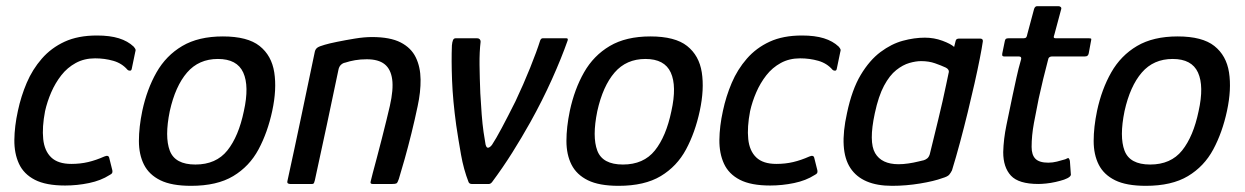

<svg xmlns="http://www.w3.org/2000/svg" viewBox="-20 -596 4032 622"><path d="M191 5Q129 5 93 -13.5Q57 -32 41.5 -65.5Q26 -99 26.5 -143Q27 -187 38 -237Q48 -284 66.5 -327.5Q85 -371 115.5 -406Q146 -441 189.5 -461Q233 -481 294 -481Q336 -481 365 -472Q394 -463 413 -445Q418 -439 419 -436Q420 -433 418 -427L407 -374Q406 -367 401 -367Q396 -367 393 -370Q375 -391 347 -399Q319 -407 288 -407Q253 -407 225.5 -392Q198 -377 178.5 -352Q159 -327 146 -297Q133 -267 126 -236Q116 -184 120 -145.5Q124 -107 146 -86Q168 -65 211 -65Q240 -65 265.5 -71Q291 -77 318 -89Q332 -95 334 -84L344 -44Q345 -38 343 -35Q341 -32 335 -29Q307 -11 268.5 -3Q230 5 191 5Z M599 6Q536 6 499.5 -12Q463 -30 446.5 -62.5Q430 -95 430 -139.5Q430 -184 441 -237Q456 -307 487 -361.5Q518 -416 570.5 -447Q623 -478 702 -478Q782 -478 821 -447Q860 -416 868.5 -361.5Q877 -307 862 -237Q847 -167 817.5 -112Q788 -57 735.5 -25.5Q683 6 599 6ZM613 -63Q680 -63 716.5 -108.5Q753 -154 770 -236Q788 -317 768 -361Q748 -405 686 -405Q624 -405 586 -361Q548 -317 530 -236Q513 -153 530 -108Q547 -63 613 -63Z M920 0Q917 0 913.5 -1.5Q910 -3 911 -9Q934 -114 956 -219Q978 -324 1000 -429Q1002 -437 1008 -441.5Q1014 -446 1032 -451Q1045 -455 1072 -460.5Q1099 -466 1129.5 -471Q1160 -476 1185 -476Q1244 -476 1278 -458.5Q1312 -441 1327 -410Q1342 -379 1342.5 -338.5Q1343 -298 1333 -252Q1324 -209 1313 -164.5Q1302 -120 1291 -81Q1280 -42 1272 -16Q1268 -4 1264.5 -2Q1261 0 1251 0H1187Q1178 0 1181 -9Q1182 -14 1187.5 -35Q1193 -56 1201 -85.5Q1209 -115 1217 -147Q1225 -179 1232 -207Q1239 -235 1243 -253Q1255 -306 1250.5 -339Q1246 -372 1226 -388Q1206 -404 1168 -404Q1148 -404 1130.5 -401Q1113 -398 1098 -393Q1091 -392 1084.5 -386Q1078 -380 1076 -368Q1058 -282 1039 -192.5Q1020 -103 1000 -12Q999 -8 997.5 -4Q996 0 991 0Z M1508 0Q1501 0 1498 -6Q1482 -47 1473.5 -95Q1465 -143 1458 -190Q1447 -270 1444.5 -335.5Q1442 -401 1444 -449Q1445 -460 1447.5 -466Q1450 -472 1456 -472H1526Q1531 -472 1534 -469Q1537 -466 1537 -461Q1533 -428 1533.5 -386Q1534 -344 1536 -294Q1538 -257 1540.5 -225Q1543 -193 1546.5 -168.5Q1550 -144 1553 -128Q1556 -116 1562 -117.5Q1568 -119 1574 -127Q1586 -145 1605.5 -181.5Q1625 -218 1650 -268Q1676 -323 1697.5 -376.5Q1719 -430 1730 -465Q1733 -472 1738 -472H1815Q1821 -472 1819 -465Q1799 -408 1768 -339Q1737 -270 1698 -200Q1670 -150 1639.5 -101.5Q1609 -53 1574 -6Q1569 0 1564 0Z M1984 6Q1921 6 1884.5 -12Q1848 -30 1831.5 -62.5Q1815 -95 1815 -139.5Q1815 -184 1826 -237Q1841 -307 1872 -361.5Q1903 -416 1955.5 -447Q2008 -478 2087 -478Q2167 -478 2206 -447Q2245 -416 2253.5 -361.5Q2262 -307 2247 -237Q2232 -167 2202.5 -112Q2173 -57 2120.5 -25.5Q2068 6 1984 6ZM1998 -63Q2065 -63 2101.5 -108.5Q2138 -154 2155 -236Q2173 -317 2153 -361Q2133 -405 2071 -405Q2009 -405 1971 -361Q1933 -317 1915 -236Q1898 -153 1915 -108Q1932 -63 1998 -63Z M2475 5Q2413 5 2377 -13.5Q2341 -32 2325.5 -65.5Q2310 -99 2310.5 -143Q2311 -187 2322 -237Q2332 -284 2350.5 -327.5Q2369 -371 2399.5 -406Q2430 -441 2473.5 -461Q2517 -481 2578 -481Q2620 -481 2649 -472Q2678 -463 2697 -445Q2702 -439 2703 -436Q2704 -433 2702 -427L2691 -374Q2690 -367 2685 -367Q2680 -367 2677 -370Q2659 -391 2631 -399Q2603 -407 2572 -407Q2537 -407 2509.5 -392Q2482 -377 2462.5 -352Q2443 -327 2430 -297Q2417 -267 2410 -236Q2400 -184 2404 -145.5Q2408 -107 2430 -86Q2452 -65 2495 -65Q2524 -65 2549.5 -71Q2575 -77 2602 -89Q2616 -95 2618 -84L2628 -44Q2629 -38 2627 -35Q2625 -32 2619 -29Q2591 -11 2552.5 -3Q2514 5 2475 5Z M2870 6Q2773 6 2735 -51.5Q2697 -109 2724 -230Q2740 -306 2768.5 -353.5Q2797 -401 2832.5 -427.5Q2868 -454 2905 -464Q2942 -474 2976 -474Q3006 -474 3033 -464Q3060 -454 3071 -444L3076 -464Q3077 -468 3080 -469.5Q3083 -471 3087 -471H3155Q3165 -471 3164 -462Q3161 -441 3154 -405.5Q3147 -370 3137 -325.5Q3127 -281 3115 -232Q3103 -183 3090 -134.5Q3077 -86 3064 -44Q3060 -36 3055 -30Q3050 -24 3033 -19Q3006 -9 2960.5 -1.5Q2915 6 2870 6ZM2891 -64Q2906 -64 2923 -66.5Q2940 -69 2954 -72.5Q2968 -76 2973 -77Q2979 -79 2984 -83Q2989 -87 2992 -96Q2998 -120 3005 -149Q3012 -178 3019.5 -208.5Q3027 -239 3033.5 -268Q3040 -297 3045 -321Q3050 -345 3053 -359Q3055 -365 3052.5 -369.5Q3050 -374 3044 -377Q3029 -384 3009 -391Q2989 -398 2964 -398Q2947 -398 2926 -392Q2905 -386 2883.5 -369Q2862 -352 2844 -318.5Q2826 -285 2814 -229Q2794 -136 2815 -100Q2836 -64 2891 -64Z M3344 0Q3280 0 3255 -27Q3230 -54 3230 -103Q3231 -145 3240.5 -191Q3250 -237 3260 -285Q3267 -317 3273 -345Q3279 -373 3288 -404Q3290 -413 3281 -413H3234Q3229 -413 3227.5 -415Q3226 -417 3227 -423L3235 -462Q3236 -468 3238.5 -470Q3241 -472 3247 -472H3296Q3302 -472 3304.5 -475Q3307 -478 3308 -485L3330 -567Q3333 -576 3340 -576H3409Q3413 -576 3416 -573.5Q3419 -571 3418 -567L3396 -485Q3393 -477 3394 -474.5Q3395 -472 3400 -472H3507Q3514 -472 3515 -470.5Q3516 -469 3514 -461L3507 -423Q3506 -418 3503 -415.5Q3500 -413 3493 -413H3387Q3383 -413 3379.5 -410.5Q3376 -408 3375 -401Q3367 -371 3359.5 -340Q3352 -309 3345 -277Q3337 -238 3329.5 -197.5Q3322 -157 3322 -120Q3322 -94 3334.5 -81.5Q3347 -69 3376 -69Q3390 -69 3404 -72.5Q3418 -76 3431 -80Q3440 -85 3442 -83.5Q3444 -82 3446 -75L3449 -33Q3452 -23 3427 -14Q3415 -10 3399.5 -6.5Q3384 -3 3369 -1.5Q3354 0 3344 0Z M3692 6Q3629 6 3592.5 -12Q3556 -30 3539.5 -62.5Q3523 -95 3523 -139.5Q3523 -184 3534 -237Q3549 -307 3580 -361.5Q3611 -416 3663.5 -447Q3716 -478 3795 -478Q3875 -478 3914 -447Q3953 -416 3961.5 -361.5Q3970 -307 3955 -237Q3940 -167 3910.5 -112Q3881 -57 3828.5 -25.5Q3776 6 3692 6ZM3706 -63Q3773 -63 3809.5 -108.5Q3846 -154 3863 -236Q3881 -317 3861 -361Q3841 -405 3779 -405Q3717 -405 3679 -361Q3641 -317 3623 -236Q3606 -153 3623 -108Q3640 -63 3706 -63Z"/></svg>

Font: Glory Thin Medium
Style: Italic
Weight: 500
Italic angle: -12°
Version: Version 1.011